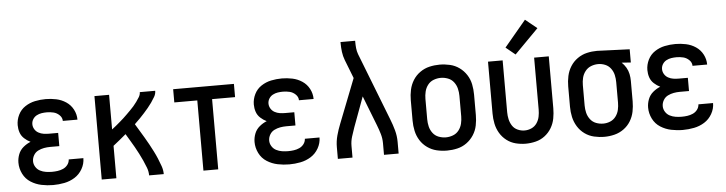

<svg xmlns="http://www.w3.org/2000/svg" viewBox="-47 -990 4594 1215"><g transform="rotate(-5 2250.0 -383.0)"><path d="M248 8Q284 8 319.5 1Q355 -6 385.5 -25Q416 -44 434.5 -76.5Q453 -109 453 -145H360Q359 -126 347.5 -111Q336 -96 319 -88.5Q302 -81 284 -78.5Q266 -76 248 -76Q229 -76 209.5 -79Q190 -82 172.5 -91Q155 -100 144.5 -117Q134 -134 134 -153Q134 -173 144.5 -191Q155 -209 173 -218Q191 -227 210.5 -230.5Q230 -234 250 -234H308V-318H250Q233 -318 216 -320.5Q199 -323 183.5 -331.5Q168 -340 159 -355Q150 -370 150 -387Q150 -387 150 -387Q150 -387 150 -387Q150 -404 159 -418.5Q168 -433 183 -441Q198 -449 214.5 -451.5Q231 -454 248 -454Q269 -454 290 -449Q311 -444 327.5 -428Q344 -412 344 -391H437Q437 -425 421 -455.5Q405 -486 376.5 -505Q348 -524 314.5 -531Q281 -538 248 -538Q213 -538 179.5 -531Q146 -524 117 -505Q88 -486 72.5 -454.5Q57 -423 57 -389Q57 -365 64.5 -342.5Q72 -320 90 -303.5Q108 -287 129 -277Q104 -267 82.5 -249Q61 -231 51 -205Q41 -179 41 -152Q41 -115 58 -81Q75 -47 106.5 -27Q138 -7 174.5 0.5Q211 8 248 8Z M557 0H650V-206Q692 -239 732 -273Q745 -251 758 -229.5Q771 -208 783.5 -186Q796 -164 807.5 -141.5Q819 -119 829.5 -96Q840 -73 849 -49Q858 -25 858 0H951Q951 -26 942 -51.5Q933 -77 923 -101Q913 -125 901 -148.5Q889 -172 876.5 -195Q864 -218 850.5 -240.5Q837 -263 823.5 -285.5Q810 -308 796 -331L793 -327L803 -337Q818 -351 832 -365.5Q846 -380 859.5 -395Q873 -410 886 -425.5Q899 -441 910.5 -457.5Q922 -474 932.5 -492Q943 -510 943 -530H845Q845 -514 836 -499Q827 -484 817 -470.5Q807 -457 796.5 -444.5Q786 -432 774 -420.5Q762 -409 750.5 -397Q739 -385 726.5 -374Q714 -363 701.5 -352Q689 -341 676 -330.5Q663 -320 650 -310V-530H557ZM780 -316 788 -323 785 -320ZM767 -304 776 -312 774 -310ZM752 -290 764 -301 763 -300Q758 -295 752 -290Z M1203 0H1297V-446H1443V-530H1057V-446H1203Z M1748 8Q1784 8 1819.5 1Q1855 -6 1885.5 -25Q1916 -44 1934.5 -76.5Q1953 -109 1953 -145H1860Q1859 -126 1847.5 -111Q1836 -96 1819 -88.5Q1802 -81 1784 -78.5Q1766 -76 1748 -76Q1729 -76 1709.5 -79Q1690 -82 1672.5 -91Q1655 -100 1644.5 -117Q1634 -134 1634 -153Q1634 -173 1644.5 -191Q1655 -209 1673 -218Q1691 -227 1710.5 -230.5Q1730 -234 1750 -234H1808V-318H1750Q1733 -318 1716 -320.5Q1699 -323 1683.5 -331.5Q1668 -340 1659 -355Q1650 -370 1650 -387Q1650 -387 1650 -387Q1650 -387 1650 -387Q1650 -404 1659 -418.5Q1668 -433 1683 -441Q1698 -449 1714.5 -451.5Q1731 -454 1748 -454Q1769 -454 1790 -449Q1811 -444 1827.5 -428Q1844 -412 1844 -391H1937Q1937 -425 1921 -455.5Q1905 -486 1876.5 -505Q1848 -524 1814.5 -531Q1781 -538 1748 -538Q1713 -538 1679.5 -531Q1646 -524 1617 -505Q1588 -486 1572.5 -454.5Q1557 -423 1557 -389Q1557 -365 1564.5 -342.5Q1572 -320 1590 -303.5Q1608 -287 1629 -277Q1604 -267 1582.5 -249Q1561 -231 1551 -205Q1541 -179 1541 -152Q1541 -115 1558 -81Q1575 -47 1606.5 -27Q1638 -7 1674.5 0.5Q1711 8 1748 8Z M2057 0H2150V-74Q2150 -104 2159 -133Q2168 -162 2178 -190L2248 -380L2322 -190Q2333 -162 2341.5 -133Q2350 -104 2350 -74V0H2443V-74Q2443 -112 2433 -148.5Q2423 -185 2409 -220L2242 -649Q2235 -668 2233 -688Q2231 -708 2231 -728V-735H2138V-728Q2138 -700 2141.5 -672.5Q2145 -645 2155 -619L2201 -501L2091 -220Q2077 -185 2067 -148.5Q2057 -112 2057 -74Z M2750 8Q2783 8 2815.5 0.5Q2848 -7 2875 -26.5Q2902 -46 2920 -74Q2938 -102 2944.5 -134.5Q2951 -167 2951 -200V-330Q2951 -363 2944.5 -395.5Q2938 -428 2920 -456Q2902 -484 2875 -503.5Q2848 -523 2815.5 -530.5Q2783 -538 2750 -538Q2717 -538 2685 -530.5Q2653 -523 2625.5 -503.5Q2598 -484 2580.5 -456Q2563 -428 2556 -395.5Q2549 -363 2549 -330V-200Q2549 -167 2556 -134.5Q2563 -102 2580.5 -74Q2598 -46 2625.5 -26.5Q2653 -7 2685 0.5Q2717 8 2750 8ZM2750 -76Q2727 -76 2704.5 -84.5Q2682 -93 2667.5 -112Q2653 -131 2647.5 -154Q2642 -177 2642 -200V-330Q2642 -353 2647.5 -376Q2653 -399 2667.5 -418Q2682 -437 2704.5 -445.5Q2727 -454 2750 -454Q2773 -454 2795.5 -445.5Q2818 -437 2832.5 -418Q2847 -399 2852.5 -376Q2858 -353 2858 -330V-200Q2858 -177 2852.5 -154Q2847 -131 2832.5 -112Q2818 -93 2795.5 -84.5Q2773 -76 2750 -76Z M3235 -560 3387 -714 3313 -774 3175 -609ZM3250 8Q3282 8 3314 0Q3346 -8 3372 -28Q3398 -48 3414.5 -76Q3431 -104 3437 -136Q3443 -168 3443 -200V-530H3350V-200Q3350 -178 3345.5 -155.5Q3341 -133 3328 -114Q3315 -95 3294 -85.5Q3273 -76 3250 -76Q3228 -76 3206.5 -85.5Q3185 -95 3172.5 -114Q3160 -133 3155 -155.5Q3150 -178 3150 -200V-530H3057V-200Q3057 -168 3063.5 -136Q3070 -104 3086.5 -76Q3103 -48 3129 -28Q3155 -8 3186.5 0Q3218 8 3250 8Z M3750 8Q3782 8 3814 0Q3846 -8 3873 -27.5Q3900 -47 3917 -75Q3934 -103 3940.5 -135Q3947 -167 3947 -200V-330Q3947 -352 3942.5 -374Q3938 -396 3926.5 -415.5Q3915 -435 3899 -450L3957 -446V-530L3751 -538H3750Q3717 -538 3685 -530.5Q3653 -523 3625.5 -503.5Q3598 -484 3580.5 -456Q3563 -428 3556 -395.5Q3549 -363 3549 -330V-200Q3549 -167 3556 -135Q3563 -103 3580.5 -74.5Q3598 -46 3625 -26.5Q3652 -7 3684.5 0.5Q3717 8 3750 8ZM3750 -76Q3726 -76 3704 -84.5Q3682 -93 3667.5 -112Q3653 -131 3647.5 -154Q3642 -177 3642 -200V-330Q3642 -353 3647.5 -376Q3653 -399 3668 -418Q3683 -437 3705 -445.5Q3727 -454 3750 -454Q3773 -454 3794.5 -445Q3816 -436 3830 -417Q3844 -398 3849 -375.5Q3854 -353 3854 -330V-200Q3854 -177 3849 -154.5Q3844 -132 3830 -113Q3816 -94 3794.5 -85Q3773 -76 3750 -76Z M4248 8Q4284 8 4319.5 1Q4355 -6 4385.5 -25Q4416 -44 4434.5 -76.5Q4453 -109 4453 -145H4360Q4359 -126 4347.5 -111Q4336 -96 4319 -88.5Q4302 -81 4284 -78.5Q4266 -76 4248 -76Q4229 -76 4209.5 -79Q4190 -82 4172.5 -91Q4155 -100 4144.5 -117Q4134 -134 4134 -153Q4134 -173 4144.5 -191Q4155 -209 4173 -218Q4191 -227 4210.5 -230.5Q4230 -234 4250 -234H4308V-318H4250Q4233 -318 4216 -320.5Q4199 -323 4183.5 -331.5Q4168 -340 4159 -355Q4150 -370 4150 -387Q4150 -387 4150 -387Q4150 -387 4150 -387Q4150 -404 4159 -418.5Q4168 -433 4183 -441Q4198 -449 4214.5 -451.5Q4231 -454 4248 -454Q4269 -454 4290 -449Q4311 -444 4327.5 -428Q4344 -412 4344 -391H4437Q4437 -425 4421 -455.5Q4405 -486 4376.5 -505Q4348 -524 4314.5 -531Q4281 -538 4248 -538Q4213 -538 4179.5 -531Q4146 -524 4117 -505Q4088 -486 4072.5 -454.5Q4057 -423 4057 -389Q4057 -365 4064.5 -342.5Q4072 -320 4090 -303.5Q4108 -287 4129 -277Q4104 -267 4082.5 -249Q4061 -231 4051 -205Q4041 -179 4041 -152Q4041 -115 4058 -81Q4075 -47 4106.5 -27Q4138 -7 4174.5 0.5Q4211 8 4248 8Z"/></g></svg>

Font: Iosevka SS08 Medium
Style: Regular
Weight: 500
Monospace: yes
Designer: Belleve Invis
Foundry: Belleve Invis
Version: Version 3.4.3; ttfautohint (v1.8.3)